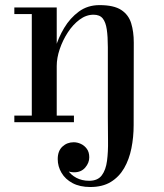

<svg xmlns="http://www.w3.org/2000/svg" viewBox="-20 -490 656 770"><path d="M342 260Q300.5 260 271.2 244.5Q242 229 226.8 203.2Q211.5 177.5 211.5 148Q211.5 115.5 230.2 98Q249 80.5 275.5 80.5Q290 80.5 304.2 87Q318.5 93.5 328.2 106.8Q338 120 338 141Q338 163 321.8 182Q305.5 201 277.5 201Q260.5 201 245.8 194.2Q231 187.5 221.8 175.8Q212.5 164 212.5 148H238.5Q238.5 171.5 251 191.2Q263.5 211 286 223Q308.5 235 337.5 235Q372 235 388.2 213.2Q404.5 191.5 409.2 155Q414 118.5 413.2 73Q412.5 27.5 412.5 -20V-301L516.5 -319.5L516 11.5Q516 60 507 104.8Q498 149.5 477.8 184.5Q457.5 219.5 424.2 239.8Q391 260 342 260ZM37.5 0V-26.5H276.5V0ZM107.5 0V-433.5H37.5V-460H207.5V0ZM190.5 -225.5Q190.5 -256.5 202.2 -297.8Q214 -339 237.5 -378.2Q261 -417.5 296.2 -443.5Q331.5 -469.5 379 -469.5Q436.5 -469.5 466 -450.2Q495.5 -431 506 -397Q516.5 -363 516.5 -319.5L412.5 -301Q412.5 -343 408.2 -372Q404 -401 392 -416Q380 -431 355 -431Q325.5 -431 299 -411.2Q272.5 -391.5 252 -360Q231.5 -328.5 219.5 -293Q207.5 -257.5 207.5 -225.5Z"/></svg>

Font: Bodoni Moda SC 9pt Medium
Style: Regular
Weight: 500
Designer: Owen Earl
Foundry: indestructible type
Version: Version 2.005